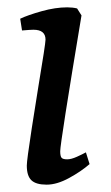

<svg xmlns="http://www.w3.org/2000/svg" viewBox="-20 -496 303 523"><path d="M53 -45Q53 -59 66.5 -146.5Q80 -234 84 -257Q104 -377 104 -388Q104 -415 71 -415Q64 -415 40 -413L35 -445Q56 -455 93.5 -465.5Q131 -476 163 -476Q178 -476 190 -473L202 -454Q144 -106 144 -84Q144 -71 147.5 -66.5Q151 -62 163 -62Q174 -62 189.5 -69Q205 -76 214 -81L224 -49Q201 -29 168 -11Q135 7 107 7Q78 7 65.5 -5Q53 -17 53 -45Z"/></svg>

Font: Caladea
Style: Italic
Weight: 400
Italic angle: -9°
Designer: Carolina Giovagnoli and Andres Torresi
Foundry: Carolina Giovagnoli & Andres Torresi
Version: Version 1.001